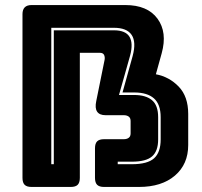

<svg xmlns="http://www.w3.org/2000/svg" viewBox="-20 -740 799 760"><path d="M193 -90V-620H431Q477 -620 492.5 -594.5Q508 -569 495 -520L451 -364H511Q557 -364 581.5 -343.5Q606 -323 606 -276V-188Q606 -142 582 -121Q558 -100 502 -100H446V-90H502Q564 -90 590 -113.5Q616 -137 616 -188V-276Q616 -327 589.5 -350.5Q563 -374 511 -374H465L505 -518Q520 -574 501 -602Q482 -630 431 -630H183V-90ZM296 -36Q296 -17 287.5 -8.5Q279 0 260 0H105Q86 0 77.5 -8.5Q69 -17 69 -36V-684Q69 -702 78 -711Q87 -720 105 -720H476Q564 -720 603.5 -666Q643 -612 620 -529L597 -446Q650 -436 687.5 -397Q725 -358 725 -289V-166Q725 -90 672.5 -45Q620 0 530 0H392Q373 0 364.5 -8.5Q356 -17 356 -36V-153Q356 -172 364.5 -180.5Q373 -189 392 -189H470Q482 -189 489.5 -194.5Q497 -200 497 -212V-261Q497 -273 489.5 -278.5Q482 -284 470 -284H398Q374 -284 364.5 -298Q355 -312 361 -340L394 -503Q396 -514 392 -522.5Q388 -531 375 -531H296Z"/></svg>

Font: Bungee Inline
Style: Regular
Weight: 400
Version: Version 1.000;PS 1.0;hotconv 1.0.72;makeotf.lib2.5.5900